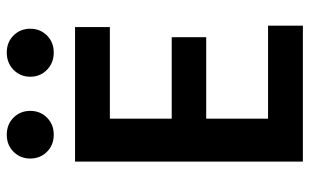

<svg xmlns="http://www.w3.org/2000/svg" viewBox="-194 -722 916 568"><g transform="rotate(-90 264.0 -438.0)"><path d="M149.5 -876Q180 -876 200 -856Q220 -836 220 -806.5Q220 -777 200 -757Q180 -737 149.5 -737Q119 -737 99 -757Q79 -777 79 -806.5Q79 -836 99 -856Q119 -876 149.5 -876ZM392.5 -876Q423 -876 443 -856Q463 -836 463 -806.5Q463 -777 443 -757Q423 -737 392.5 -737Q362 -737 341.5 -757Q321 -777 321 -806.5Q321 -836 341.5 -856Q362 -876 392.5 -876ZM472 0H70V-674H468V-571H197V-388H438V-286H197V-103H472Z"/></g></svg>

Font: Hind Jalandhar SemiBold
Style: Regular
Weight: 600
Designer: Namrata Goyal
Foundry: Indian Type Foundry
Version: Version 0.702;PS 1.0;hotconv 1.0.81;makeotf.lib2.5.63406